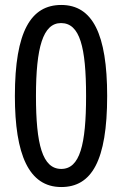

<svg xmlns="http://www.w3.org/2000/svg" viewBox="-20 -744 493 774"><path d="M227 10C349 10 412 -95 412 -357C412 -607 353 -724 227 -724C105 -724 40 -618 40 -357C40 -121 96 10 227 10ZM227 -63C151 -63 125 -162 125 -357C125 -552 153 -651 226 -651C302 -651 327 -554 327 -357C327 -161 302 -63 227 -63Z"/></svg>

Font: Noto Sans Bengali Condensed
Style: Regular
Weight: 400
Width: 3
Designer: Jelle Bosma - Monotype Design Team
Foundry: Monotype Imaging Inc.
Version: Version 2.003